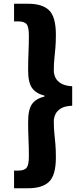

<svg xmlns="http://www.w3.org/2000/svg" viewBox="-20 -830 440 1024"><path d="M55 174V80H75Q110 80 122 64.5Q134 49 134 3Q134 -43 132 -86.5Q130 -130 130 -180Q130 -247 151.5 -276Q173 -305 217 -315V-320Q173 -331 151.5 -360Q130 -389 130 -455Q130 -507 132 -550.5Q134 -594 134 -639Q134 -686 122 -701Q110 -716 75 -716H55V-810H130Q207 -810 242.5 -774.5Q278 -739 278 -645Q278 -605 275.5 -575.5Q273 -546 270 -518Q267 -490 267 -454Q267 -434 276 -415.5Q285 -397 306.5 -384.5Q328 -372 365 -370V-266Q328 -265 306.5 -252.5Q285 -240 276 -221.5Q267 -203 267 -182Q267 -146 270 -118Q273 -90 275.5 -60.5Q278 -31 278 10Q278 103 242.5 138.5Q207 174 130 174Z"/></svg>

Font: Noto Sans KR Thin Black
Style: Regular
Weight: 900
Version: Version 2.004-H2;hotconv 1.0.118;makeotfexe 2.5.65603